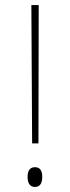

<svg xmlns="http://www.w3.org/2000/svg" viewBox="-20 -734 276 759"><path d="M104 -714 107 -167H132L133 -714ZM118 5C134 5 147 -4 147 -35C147 -65 134 -73 118 -73C103 -73 89 -65 89 -35C89 -4 103 5 118 5Z"/></svg>

Font: Noto Serif Sinhala ExtraCondensed Thin
Style: Regular
Weight: 100
Width: 2
Designer: Jelle Bosma - Monotype Design Team
Foundry: Monotype Imaging Inc.
Version: Version 2.007